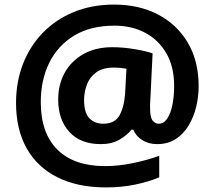

<svg xmlns="http://www.w3.org/2000/svg" viewBox="-20 -734 937 838"><path d="M847 -358Q847 -312 836 -267Q825 -222 802.5 -185Q780 -148 746 -126.5Q712 -105 666 -105Q629 -105 601 -122.5Q573 -140 562 -168H554Q534 -143 500.5 -124Q467 -105 420 -105Q331 -105 282.5 -158.5Q234 -212 234 -299Q234 -366 263 -417.5Q292 -469 345 -498.5Q398 -528 470 -528Q517 -528 567.5 -519.5Q618 -511 646 -501L636 -296Q635 -286 635 -275.5Q635 -265 635 -262Q635 -221 646.5 -207.5Q658 -194 672 -194Q695 -194 710 -216.5Q725 -239 732.5 -276.5Q740 -314 740 -359Q740 -443 706 -501.5Q672 -560 613.5 -591Q555 -622 480 -622Q375 -622 303.5 -578.5Q232 -535 195 -460Q158 -385 158 -288Q158 -153 230.5 -81Q303 -9 439 -9Q497 -9 560 -22Q623 -35 675 -54V40Q627 60 568 72Q509 84 443 84Q319 84 231 40Q143 -4 96.5 -86.5Q50 -169 50 -285Q50 -376 80 -454Q110 -532 166.5 -590.5Q223 -649 302 -681.5Q381 -714 479 -714Q586 -714 669 -671Q752 -628 799.5 -548Q847 -468 847 -358ZM347 -297Q347 -242 370 -218Q393 -194 431 -194Q481 -194 501.5 -230.5Q522 -267 526 -326L532 -434Q521 -436 507 -437.5Q493 -439 476 -439Q429 -439 400.5 -418.5Q372 -398 359.5 -365.5Q347 -333 347 -297Z"/></svg>

Font: Noto Sans Vithkuqi
Style: Bold
Weight: 700
Version: Version 1.001; ttfautohint (v1.8.4.7-5d5b)